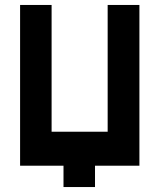

<svg xmlns="http://www.w3.org/2000/svg" viewBox="-20 -657 643 774"><path d="M236 97V11H61V-637H188V-126H414V-637H542V11H363V97Z"/></svg>

Font: Pixelify Sans
Style: Bold
Weight: 700
Designer: Stefie Justprince
Foundry: Typecalism Foundryline
Version: Version 1.000